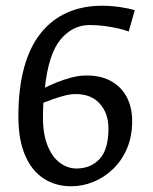

<svg xmlns="http://www.w3.org/2000/svg" viewBox="-20 -644 538 676"><path d="M230.9 11.8Q175.4 11.8 133.3 -15.7Q91.2 -43.3 68 -98Q44.7 -152.8 44.7 -233.8Q44.7 -332.7 65 -406.3Q85.2 -479.8 124 -527.9Q162.7 -576 217.2 -599.9Q271.6 -623.8 339.3 -623.8Q369.8 -623.8 402.4 -619.1Q435.1 -614.3 454.4 -608L433.2 -533.1Q419 -538.6 397 -543.7Q375 -548.8 348.9 -552.4Q322.8 -555.9 295.6 -555.9Q236.3 -555.9 193.7 -505.5Q151.1 -455.1 138 -335.1Q153.7 -343.1 177.6 -353Q201.5 -363 229.7 -370.6Q257.8 -378.2 285 -378.2Q335.7 -378.2 371.5 -358.1Q407.3 -338.1 426.3 -302.1Q445.3 -266.2 445.3 -217.8Q445.3 -163.3 426.9 -120.6Q408.6 -78 377.3 -48.3Q346.1 -18.6 308.2 -3.4Q270.3 11.8 230.9 11.8ZM249.3 -50.7Q299.1 -50.7 330.5 -84.1Q361.8 -117.6 361.8 -191.8Q361.8 -244.6 331.6 -278.7Q301.4 -312.8 246.7 -312.8Q227.5 -312.8 206.6 -307.2Q185.6 -301.6 166.3 -294.7Q147.1 -287.7 132.7 -282.3Q131.9 -270 131.6 -256.7Q131.2 -243.4 131.2 -230.1Q131.4 -171 147.7 -130.9Q163.9 -90.8 191 -70.7Q218.1 -50.7 249.3 -50.7Z"/></svg>

Font: Ancizar Sans Thin
Style: Italic
Weight: 100
Italic angle: -4°
Designer: Cesar Puertas, Viviana Monsalve, Julian Moncada, Julian Prieto, Jose Castro, Mariel Hernandez, Felipe Aragon, Sara Alarc
Version: Version 8.100